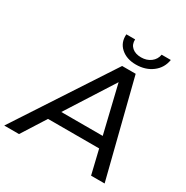

<svg xmlns="http://www.w3.org/2000/svg" viewBox="-250 -1051 1179 1216"><g transform="rotate(30 339.0 -443.5)"><path d="M539 -175H165L54 0H-54L404 -700H503L680 0H581ZM519 -255 436 -600 216 -255ZM327 -887H391Q389 -850 413.5 -828.5Q438 -807 480 -807Q521 -807 550 -829Q579 -851 585 -887H652Q642 -825 593 -788Q544 -751 474 -751Q406 -751 364 -788.5Q322 -826 327 -887Z"/></g></svg>

Font: Idrija
Style: Italic
Weight: 500
Italic angle: -11.3°
Designer: Julieta Ulanovsky
Foundry: Julieta Ulanovsky
Version: Version 7.200